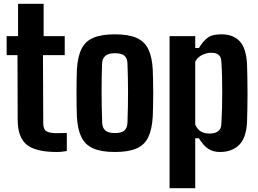

<svg xmlns="http://www.w3.org/2000/svg" viewBox="-20 -790 1359 1010"><path d="M278 9.5Q167.5 9.5 120.5 -29Q73.5 -67.5 73 -158.5L72 -500H15V-600H75V-770H209.5V-600H320.5V-500H206L207.5 -143Q207.5 -111 223.2 -100.2Q239 -89.5 278.5 -89.5Q292 -89.5 304.2 -90Q316.5 -90.5 331.5 -90.5V4.5Q319.5 6.5 306.5 8Q293.5 9.5 278 9.5Z M584.5 9.5Q513.5 9.5 471 -9Q428.5 -27.5 408.2 -68.5Q388 -109.5 384.5 -176.5Q383.5 -198.5 383 -230.8Q382.5 -263 382.5 -299.2Q382.5 -335.5 383 -368.5Q383.5 -401.5 384.5 -424Q388.5 -492 408.8 -532.8Q429 -573.5 471.5 -591.5Q514 -609.5 584.5 -609.5Q656.5 -609.5 698.8 -590.5Q741 -571.5 760.5 -530.8Q780 -490 783.5 -424Q784.5 -401.5 785.2 -368.8Q786 -336 786 -300.5Q786 -265 785.2 -232.2Q784.5 -199.5 783.5 -176.5Q779.5 -109.5 760 -68.5Q740.5 -27.5 698.2 -9Q656 9.5 584.5 9.5ZM584.5 -90Q620 -90 634.8 -103.8Q649.5 -117.5 650.5 -144Q652 -188.5 652.8 -227.5Q653.5 -266.5 653.5 -303.2Q653.5 -340 652.8 -377.5Q652 -415 650.5 -457Q649.5 -483.5 634.8 -496.8Q620 -510 584.5 -510Q549.5 -510 533.8 -495.8Q518 -481.5 517 -456.5Q515.5 -423.5 515 -386Q514.5 -348.5 514.5 -308.2Q514.5 -268 515.2 -226.8Q516 -185.5 517.5 -144Q518.5 -117.5 534 -103.8Q549.5 -90 584.5 -90Z M872 200V-600H1007V-537.5H1026.5Q1047.5 -572.5 1071.5 -591Q1095.5 -609.5 1144 -609.5Q1207 -609.5 1241.2 -572.8Q1275.5 -536 1279.5 -451Q1280.5 -424.5 1281.2 -384Q1282 -343.5 1282 -299Q1282 -254.5 1281.2 -214.5Q1280.5 -174.5 1279.5 -149Q1275.5 -64.5 1237.8 -27.5Q1200 9.5 1137 9.5Q1101 9.5 1075.5 -7.2Q1050 -24 1026.5 -62.5H1007V200ZM1083.5 -87.5Q1111.5 -87.5 1127.5 -99.8Q1143.5 -112 1144.5 -138Q1147 -179 1148 -221Q1149 -263 1149 -305.2Q1149 -347.5 1148 -388Q1147 -428.5 1144.5 -465.5Q1143.5 -489 1130.8 -500.8Q1118 -512.5 1091.5 -512.5Q1066 -512.5 1041.8 -500Q1017.5 -487.5 1007 -465.5V-134.5Q1018.5 -109 1037 -98.2Q1055.5 -87.5 1083.5 -87.5Z"/></svg>

Font: Big Shoulders Text Thin ExtraBold
Style: Regular
Weight: 800
Version: Version 2.002